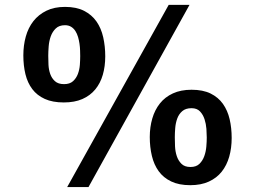

<svg xmlns="http://www.w3.org/2000/svg" viewBox="-20 -742 1040 783"><path d="M75.2 -516.1Q75.2 -557.1 85.2 -593Q95.2 -628.9 116.2 -655.8Q137.2 -682.6 169.2 -698.2Q201.2 -713.9 245.1 -713.9Q291.5 -713.9 323 -697.8Q354.5 -681.6 373.5 -654.3Q392.6 -627 400.9 -590.1Q409.2 -553.2 409.2 -512.2Q409.2 -471.2 399.2 -436.8Q389.2 -402.3 368.4 -377.2Q347.7 -352.1 315.9 -338.1Q284.2 -324.2 240.2 -324.2Q194.3 -324.2 162.6 -338.6Q130.9 -353 111.6 -378.7Q92.3 -404.3 83.7 -439.5Q75.2 -474.6 75.2 -516.1ZM176.8 -514.2Q176.8 -498 177.7 -478Q178.7 -458 184.8 -440.4Q190.9 -422.9 204.1 -410.9Q217.3 -398.9 241.2 -398.9Q264.6 -398.9 277.8 -410.9Q291 -422.9 297.6 -440.4Q304.2 -458 305.7 -477.8Q307.1 -497.6 307.1 -513.2Q307.1 -523.4 306.6 -536.6Q306.2 -549.8 304.2 -563.7Q302.2 -577.6 298.3 -591.1Q294.4 -604.5 287.6 -615.2Q280.8 -626 270.3 -632.6Q259.8 -639.2 245.1 -639.2Q221.2 -639.2 207.5 -626Q193.8 -612.8 187 -593.8Q180.2 -574.7 178.5 -553Q176.8 -531.2 176.8 -514.2ZM752.9 -722.2 340.8 21H253.9L668 -722.2ZM590.8 -183.1Q590.8 -223.6 601.1 -258.8Q611.3 -293.9 632.1 -320.1Q652.8 -346.2 685.1 -361.1Q717.3 -376 761.2 -376Q807.6 -376 838.9 -360.6Q870.1 -345.2 889.2 -318.4Q908.2 -291.5 916.5 -255.9Q924.8 -220.2 924.8 -179.2Q924.8 -138.2 914.8 -103Q904.8 -67.9 884.3 -42Q863.8 -16.1 831.8 -1.5Q799.8 13.2 755.9 13.2Q710 13.2 678.2 -2Q646.5 -17.1 627.2 -43.7Q607.9 -70.3 599.4 -106.2Q590.8 -142.1 590.8 -183.1ZM692.9 -182.1Q692.9 -166 693.8 -145Q694.8 -124 700.9 -105.5Q707 -86.9 720 -74Q732.9 -61 756.8 -61Q780.3 -61 793.5 -74Q806.6 -86.9 813.2 -105.5Q819.8 -124 821.5 -144.8Q823.2 -165.5 823.2 -181.2Q823.2 -195.8 821.8 -216.3Q820.3 -236.8 814.2 -255.6Q808.1 -274.4 795.7 -287.6Q783.2 -300.8 761.2 -300.8Q737.3 -300.8 723.4 -288.8Q709.5 -276.9 702.9 -258.8Q696.3 -240.7 694.6 -220Q692.9 -199.2 692.9 -182.1Z"/></svg>

Font: XB Khoramshahr
Style: Bold
Weight: 700
Designer: Behnam
Foundry: Irmug
Version: Version 8.005 2009